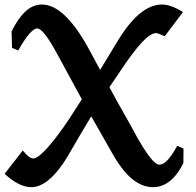

<svg xmlns="http://www.w3.org/2000/svg" viewBox="-35 -791 849 830"><path d="M318.8 -361.8 212.9 -556.6Q182.1 -613.3 160.9 -640.6Q139.6 -668 125.5 -668Q98.1 -668 43.5 -572.8L17.1 -584L15.1 -655.3Q43.5 -712.9 75.7 -742.2Q107.9 -771.5 146 -771.5Q194.3 -771.5 244.1 -724.9Q293.9 -678.2 343.3 -589.8L397.9 -488.8L472.7 -612.3Q521 -691.9 568.8 -731.7Q616.7 -771.5 666 -771.5Q703.6 -771.5 755.9 -738.8L677.2 -634.3Q662.1 -641.1 653.1 -644.5Q644 -647.9 639.2 -647.9Q615.7 -647.9 577.6 -606.9Q539.6 -565.9 485.4 -484.4L438 -414.1Q467.8 -357.9 498.8 -304Q529.8 -250 559.6 -194.3Q590.8 -139.6 614.7 -109.4Q638.7 -79.1 654.3 -79.1Q687 -79.1 731 -160.6L758.3 -148.9L757.8 -86.4Q731.9 -33.7 698.7 -7.8Q665.5 18.1 626.5 18.1Q578.1 18.1 533.7 -19.5Q489.3 -57.1 446.3 -135.3L359.4 -288.1Q334.5 -246.1 309.6 -204.6Q284.7 -163.1 261.2 -121.6H261.7Q178.2 18.1 100.6 18.1Q74.2 18.1 45.4 3.9Q16.6 -10.3 -15.1 -39.6L63.5 -140.6Q91.3 -106 108.4 -106Q119.1 -106 135.3 -118.4Q151.4 -130.9 171.6 -153.8Q191.9 -176.8 215.8 -208.5Q239.7 -240.2 265.6 -279.3Z"/></svg>

Font: IranNastaliq
Style: Regular
Weight: 400
Designer: Hossein Zahedi
Version: Version 1.5